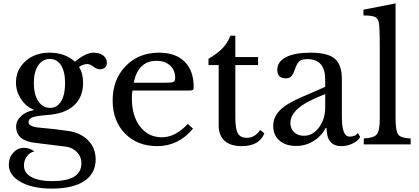

<svg xmlns="http://www.w3.org/2000/svg" viewBox="-20 -850 2464 1130"><path d="M274 -215Q316 -215 339.5 -253.5Q363 -292 363 -360Q363 -428 339.5 -465.5Q316 -503 273 -503Q230 -503 204.5 -464.5Q179 -426 179 -361Q179 -295 205 -255Q231 -215 274 -215ZM219 -98Q296 -92 384 -79Q456 -68 499.5 -23Q543 22 543 88Q543 171 476 215.5Q409 260 284 260Q172 260 102 221Q32 182 32 120Q32 78 58 49Q84 20 121 20Q155 20 182 41Q155 47 138 70.5Q121 94 121 124Q121 168 165 192Q209 216 288 216Q459 216 459 111Q459 72 432.5 45Q406 18 368 13Q301 4 189 -9Q75 -21 75 -105Q75 -140 104 -167Q133 -194 177 -201V-205Q132 -223 103 -268Q74 -313 74 -364Q74 -440 130 -490Q186 -540 271 -540Q363 -540 421 -487Q485 -540 530 -540Q566 -540 587.5 -523.5Q609 -507 609 -479Q609 -463 597.5 -452.5Q586 -442 569 -442Q550 -442 530 -457.5Q510 -473 494 -473Q470 -473 445 -456Q469 -419 469 -363Q469 -278 415 -229Q361 -180 257 -173Q194 -168 171 -159.5Q148 -151 148 -131Q148 -103 219 -98Z M1085 -121 1116 -93Q1031 10 905 10Q788 10 715.5 -64.5Q643 -139 643 -259Q643 -382 719.5 -461Q796 -540 917 -540Q1013 -540 1066.5 -487Q1120 -434 1120 -337Q1120 -324 1114.5 -320.5Q1109 -317 1089 -317H760Q756 -302 756 -272Q756 -168 804.5 -105Q853 -42 933 -42Q1013 -42 1085 -121ZM767 -363H951Q991 -363 1001 -368Q1011 -373 1011 -391Q1011 -437 981 -464.5Q951 -492 901 -492Q793 -492 767 -363Z M1267 -467H1207V-504Q1261 -536 1290.5 -567Q1320 -598 1336 -640H1365V-514H1499V-467H1365V-163Q1365 -92 1379.5 -65.5Q1394 -39 1434 -39Q1480 -39 1511 -85L1536 -66Q1507 10 1402 10Q1336 10 1301.5 -21.5Q1267 -53 1267 -112Z M1894 -217V-296Q1783 -254 1736 -213Q1689 -172 1689 -126Q1689 -93 1711 -72Q1733 -51 1769 -51Q1821 -51 1857.5 -100Q1894 -149 1894 -217ZM1750 -276 1894 -339V-380Q1894 -502 1790 -502Q1756 -502 1741.5 -489.5Q1727 -477 1714 -437Q1703 -409 1692.5 -399Q1682 -389 1662 -389Q1612 -389 1612 -439Q1612 -487 1663 -513.5Q1714 -540 1808 -540Q1909 -540 1950.5 -504.5Q1992 -469 1992 -384V-160Q1992 -46 2037 -46Q2073 -46 2086 -68L2100 -44Q2088 -21 2056 -5.5Q2024 10 1989 10Q1902 10 1902 -97H1897Q1871 -48 1824.5 -19.5Q1778 9 1723 9Q1661 9 1624.5 -23Q1588 -55 1588 -109Q1588 -159 1625 -198.5Q1662 -238 1750 -276Z M2308 -830V-156Q2308 -80 2323.5 -58.5Q2339 -37 2397 -35V0H2121V-35Q2180 -38 2197.5 -59Q2215 -80 2215 -149V-580Q2215 -694 2209 -720Q2204 -743 2185.5 -751Q2167 -759 2119 -759V-793Z"/></svg>

Font: Libre Baskerville
Style: Regular
Weight: 400
Designer: Pablo Impallari, Rodrigo Fuenzalida
Foundry: Pablo Impallari, Rodrigo Fuenzalida
Version: Version 1.000